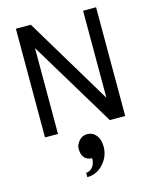

<svg xmlns="http://www.w3.org/2000/svg" viewBox="-148 -826 999 1242"><g transform="rotate(-15 351.5 -204.5)"><path d="M81 0ZM618 0H515L168 -575V0H81V-728H181L531 -145V-728H618ZM348 50Q386 50 409 78.5Q432 107 432 155Q432 220 387.5 269.5Q343 319 279 319V290Q307 289 324 266Q341 243 341 209Q272 206 272 126Q272 102 293.5 76Q315 50 348 50Z"/></g></svg>

Font: Myanmar Chatu
Style: Regular
Weight: 400
Designer: Danh Hong
Foundry: Google Inc.
Version: Version 2.00 November 20, 2015